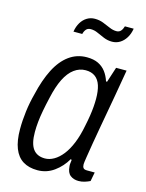

<svg xmlns="http://www.w3.org/2000/svg" viewBox="-111 -786 660 866"><g transform="rotate(15 218.5 -352.5)"><path d="M149 12Q109 12 81.5 -5Q54 -22 40 -57.5Q26 -93 26 -147Q26 -188 31.5 -231Q37 -274 48 -315Q64 -385 89.5 -435Q115 -485 151.5 -511.5Q188 -538 234 -538Q266 -538 287.5 -527.5Q309 -517 323 -498.5Q337 -480 345 -455H350L373 -526H422L401 -404Q396 -377 389 -337Q382 -297 374 -253.5Q366 -210 359.5 -170.5Q353 -131 348.5 -103Q344 -75 344 -68Q344 -57 348.5 -51Q353 -45 366 -45H402L394 -3Q384 2 370 6.5Q356 11 341 11Q318 11 302.5 -1Q287 -13 285 -42Q284 -48 285 -56Q286 -64 287 -73L282 -75Q261 -38 226.5 -13Q192 12 149 12ZM168 -48Q189 -48 210 -60Q231 -72 249.5 -95.5Q268 -119 282.5 -154.5Q297 -190 306 -237Q312 -265 315.5 -288Q319 -311 320.5 -330.5Q322 -350 322 -367Q322 -404 314 -429Q306 -454 288.5 -467Q271 -480 244 -480Q215 -480 190.5 -462Q166 -444 148 -408Q130 -372 118 -317Q110 -283 104.5 -253.5Q99 -224 96.5 -199.5Q94 -175 94 -152Q94 -98 112.5 -73Q131 -48 168 -48ZM145 -634Q149 -659 160 -677Q171 -695 187.5 -705Q204 -715 224 -715Q245 -715 263 -708Q281 -701 298 -693.5Q315 -686 331 -686Q344 -686 351.5 -694.5Q359 -703 363 -717H404Q400 -692 388.5 -673.5Q377 -655 360.5 -645Q344 -635 324 -635Q304 -635 285.5 -642.5Q267 -650 251 -657.5Q235 -665 218 -665Q204 -665 196.5 -656Q189 -647 186 -634Z"/></g></svg>

Font: Archivo Condensed Light
Style: Italic
Weight: 300
Width: 3
Italic angle: -10°
Designer: Hector Gatti
Foundry: Omnibus-Type
Version: Version 2.001